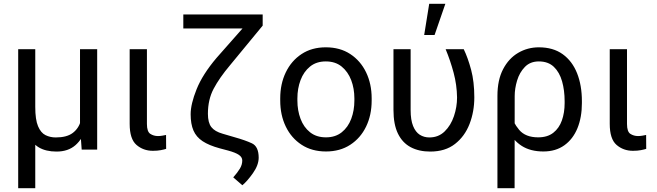

<svg xmlns="http://www.w3.org/2000/svg" viewBox="-20 -787 3457 1010"><path d="M400.9 -528.3H491.2V0H409.7L400.9 -122.1ZM417 -245.6 450.7 -246.6Q450.7 -172.9 432.9 -114.7Q415 -56.6 376.7 -23.2Q338.4 10.3 277.3 10.3Q221.2 10.3 184.1 -11.7Q147 -33.7 127 -83.5L108.9 -224.6H165.5Q165.5 -157.2 180.2 -122.8Q194.8 -88.4 219.2 -76.2Q243.7 -64 273.4 -64Q331.1 -64 362.3 -87.4Q393.6 -110.8 405.3 -151.6Q417 -192.4 417 -245.6ZM75.7 -528.3H165.5V203.1H75.7Z M662.1 -528.3H752.9V-134.8Q752.9 -94.2 770.8 -82.8Q788.6 -71.3 811 -71.3Q822.3 -71.3 834.7 -73.5Q847.2 -75.7 853.5 -77.1L854 -3.9Q843.3 -0.5 825.7 2.9Q808.1 6.3 784.2 6.3Q733.9 6.3 698 -24.7Q662.1 -55.7 662.1 -135.3Z M1320.8 -710.9H1361.8V-652.3L1190.4 -444.3Q1133.8 -377 1103.8 -320.1Q1073.7 -263.2 1073.7 -188.5Q1073.7 -141.6 1091.8 -118.4Q1109.9 -95.2 1151.4 -83.5L1214.8 -64.9Q1269 -49.8 1304.9 -33.2Q1340.8 -16.6 1340.8 43Q1340.3 82 1310.5 124Q1280.8 166 1254.9 187.5L1207 146Q1230 120.1 1242.2 99.6Q1254.4 79.1 1254.4 57.1Q1254.4 40 1236.8 27.8Q1219.2 15.6 1179.7 4.9L1135.7 -6.8Q1079.6 -22 1045.9 -44.2Q1012.2 -66.4 997.6 -100.6Q982.9 -134.8 982.9 -186Q982.9 -239.7 1014.2 -317.6Q1045.4 -395.5 1119.1 -482.4ZM944.3 -710.9H1333.5V-637.2H944.3Z M1454.1 -258.3V-269.5Q1454.1 -345.7 1483.4 -406.5Q1512.7 -467.3 1566.4 -502.7Q1620.1 -538.1 1693.8 -538.1Q1768.6 -538.1 1822.5 -502.7Q1876.5 -467.3 1905.8 -406.5Q1935.1 -345.7 1935.1 -269.5V-258.3Q1935.1 -181.6 1905.8 -121.1Q1876.5 -60.5 1822.5 -25.4Q1768.6 9.8 1694.8 9.8Q1620.6 9.8 1566.7 -25.4Q1512.7 -60.5 1483.4 -121.1Q1454.1 -181.6 1454.1 -258.3ZM1544.4 -269.5V-258.3Q1544.4 -206.1 1561 -161.9Q1577.6 -117.7 1611.1 -91.1Q1644.5 -64.5 1694.8 -64.5Q1744.1 -64.5 1777.6 -91.1Q1811 -117.7 1827.6 -161.9Q1844.2 -206.1 1844.2 -258.3V-269.5Q1844.2 -321.3 1827.4 -365.5Q1810.5 -409.7 1777.3 -436.8Q1744.1 -463.9 1693.8 -463.9Q1644 -463.9 1610.8 -436.8Q1577.6 -409.7 1561 -365.5Q1544.4 -321.3 1544.4 -269.5Z M2049.8 -528.3H2140.1V-208Q2140.1 -155.8 2153.1 -124Q2166 -92.3 2188.2 -78.1Q2210.4 -64 2238.8 -64Q2286.6 -64 2319.1 -95.7Q2351.6 -127.4 2367.9 -175.8Q2384.3 -224.1 2384.3 -274.4Q2383.3 -340.8 2366.2 -404.5Q2349.1 -468.3 2324.2 -528.3H2419.4Q2441.4 -482.9 2458.3 -419.9Q2475.1 -356.9 2475.1 -274.9Q2475.1 -199.7 2450 -134.8Q2424.8 -69.8 2373.5 -29.8Q2322.3 10.3 2243.2 10.3Q2183.6 10.3 2140.1 -12.9Q2096.7 -36.1 2073.2 -84.5Q2049.8 -132.8 2049.8 -209ZM2211.4 -603 2237.8 -767.1H2322.8L2266.1 -603Z M2596.7 203.1V-282.7Q2596.7 -366.2 2626.5 -423.1Q2656.2 -480 2705.8 -509Q2755.4 -538.1 2814.5 -538.1Q2889.6 -538.1 2939.9 -502Q2990.2 -465.8 3015.6 -401.9Q3041 -337.9 3041 -254.9V-244.6Q3041 -169.9 3017.6 -112.5Q2994.1 -55.2 2948.7 -22.7Q2903.3 9.8 2838.4 9.8Q2770.5 9.8 2724.6 -19.5Q2678.7 -48.8 2652.8 -102.8Q2627 -156.7 2619.6 -231.4Q2620.6 -230.5 2642.1 -212.9Q2663.6 -195.3 2663.6 -195.3Q2677.7 -143.6 2710.9 -104Q2744.1 -64.5 2811 -64.5Q2859.9 -64.5 2890.6 -88.6Q2921.4 -112.8 2935.8 -153.6Q2950.2 -194.3 2950.2 -244.6V-254.9Q2950.2 -311.5 2936.8 -359.1Q2923.3 -406.7 2893.6 -435.3Q2863.8 -463.9 2814.5 -463.9Q2769 -463.9 2741 -434.8Q2712.9 -405.8 2700.2 -363.5Q2687.5 -321.3 2687.5 -281.7L2687 203.1Z M3187.5 -528.3H3278.3V-134.8Q3278.3 -94.2 3296.1 -82.8Q3314 -71.3 3336.4 -71.3Q3347.7 -71.3 3360.1 -73.5Q3372.6 -75.7 3378.9 -77.1L3379.4 -3.9Q3368.7 -0.5 3351.1 2.9Q3333.5 6.3 3309.6 6.3Q3259.3 6.3 3223.4 -24.7Q3187.5 -55.7 3187.5 -135.3Z"/></svg>

Font: RobotoDEMO
Style: Regular
Weight: 400
Designer: Christian Robertson
Foundry: Google
Version: Version 2.136